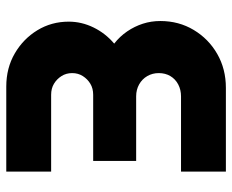

<svg xmlns="http://www.w3.org/2000/svg" viewBox="-84 -656 740 612"><g transform="rotate(-90 286.0 -350.0)"><path d="M45 0V-143H285Q306 -143 323 -152Q340 -161 349.5 -177Q359 -193 359 -214Q359 -234 349.5 -250.5Q340 -267 323 -276.5Q306 -286 285 -286H79V-423H290Q310 -423 325 -432Q340 -441 349.5 -456Q359 -471 359 -490Q359 -509 349.5 -524Q340 -539 325 -548Q310 -557 290 -557H45V-700H316Q375 -700 421.5 -673Q468 -646 495.5 -601Q523 -556 523 -501Q523 -460 504.5 -422Q486 -384 453 -356Q476 -338 492 -314.5Q508 -291 516.5 -264.5Q525 -238 525 -209Q525 -150 496.5 -102.5Q468 -55 420 -27.5Q372 0 312 0Z"/></g></svg>

Font: MuseoModerno Thin
Style: Bold
Weight: 700
Version: Version 1.003